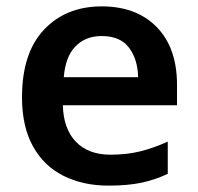

<svg xmlns="http://www.w3.org/2000/svg" viewBox="-20 -572 621 602"><path d="M299 -552Q408 -552 471.5 -487Q535 -422 535 -306V-242H177Q179 -168 218 -127.5Q257 -87 326 -87Q378 -87 420 -97.5Q462 -108 506 -128V-27Q466 -8 423 1Q380 10 320 10Q241 10 179.5 -20.5Q118 -51 83.5 -113Q49 -175 49 -267Q49 -406 118 -479Q187 -552 299 -552ZM299 -459Q248 -459 216.5 -426.5Q185 -394 180 -330H413Q412 -386 384.5 -422.5Q357 -459 299 -459Z"/></svg>

Font: Noto Sans Kannada SemiBold
Style: Regular
Weight: 600
Designer: Jelle Bosma - Monotype Design Team
Foundry: Monotype Imaging Inc.
Version: Version 2.005; ttfautohint (v1.8.4.7-5d5b)